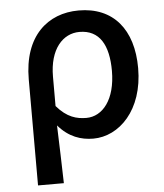

<svg xmlns="http://www.w3.org/2000/svg" viewBox="-54 -611 732 859"><g transform="rotate(-5 312.0 -182.0)"><path d="M82 200H198C196 108 193 35 190 -60C237 -5 292 13 347 13C463 13 574 -95 574 -284C574 -458 486 -564 331 -564C192 -564 82 -471 82 -276ZM324 -82C281 -82 237 -93 191 -147V-279C191 -403 252 -468 326 -468C417 -468 456 -397 456 -282C456 -153 397 -82 324 -82Z"/></g></svg>

Font: Noto Sans CJK JP Medium
Style: Regular
Weight: 500
Designer: Ryoko NISHIZUKA (kana & ideographs); Paul D. Hunt (Latin, Greek & Cyrillic); Wenlong ZHANG (bopomofo); Sandoll Communica
Foundry: Adobe Systems Incorporated
Version: Version 1.004;PS 1.004;hotconv 1.0.82;makeotf.lib2.5.63406